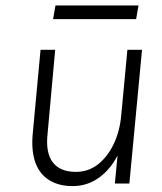

<svg xmlns="http://www.w3.org/2000/svg" viewBox="-20 -652 575 682"><path d="M238.5 9Q189 9 155.2 -11.8Q121.5 -32.5 106.2 -73.2Q91 -114 96 -174L124 -475H176L149 -177Q141.5 -110 167.2 -75.8Q193 -41.5 249.5 -41.5Q294.5 -41.5 328.8 -68.8Q363 -96 384.2 -141.2Q405.5 -186.5 410.5 -241L432.5 -475H484.5L439.5 0H388L397.5 -99.5Q371 -48.5 330 -19.8Q289 9 238.5 9ZM177 -632.5H472L463.5 -584H168.5Z"/></svg>

Font: Karla Light
Style: Italic
Weight: 300
Italic angle: -8°
Designer: Jonathan Pinhorn
Version: Version 2.004;gftools[0.9.33]